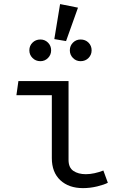

<svg xmlns="http://www.w3.org/2000/svg" viewBox="-20 -934 640 965"><path d="M240.5 -455.5H62.5L72.5 -526.5H324.5V-130Q324.5 -91.5 349 -75Q373.5 -58.5 411.5 -58.5Q432.5 -58.5 455.2 -63.5Q478 -68.5 499.5 -77L522 -15.5Q504.5 -6 468.8 2.8Q433 11.5 397 11.5Q326 11.5 283.2 -28.2Q240.5 -68 240.5 -139.5ZM282 -913.5 372 -895.5 312 -727.5 253 -737.5ZM183 -735.5Q205.5 -735.5 221.2 -719.8Q237 -704 237 -681Q237 -658.5 221.2 -642.5Q205.5 -626.5 183 -626.5Q159.5 -626.5 143.5 -642.5Q127.5 -658.5 127.5 -681Q127.5 -704 143.5 -719.8Q159.5 -735.5 183 -735.5ZM385 -735.5Q409 -735.5 424.8 -719.8Q440.5 -704 440.5 -681Q440.5 -658.5 424.8 -642.5Q409 -626.5 385 -626.5Q362.5 -626.5 346.8 -642.5Q331 -658.5 331 -681Q331 -704 346.8 -719.8Q362.5 -735.5 385 -735.5Z"/></svg>

Font: Fira Code Light
Style: Regular
Weight: 400
Monospace: yes
Version: Version 5.002